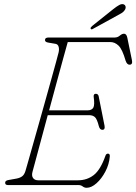

<svg xmlns="http://www.w3.org/2000/svg" viewBox="-20 -878 647 911"><path d="M351.5 0H17.5Q4 0 4.5 -11.5Q4.5 -21.5 21 -24L57.5 -30.5Q74 -33.5 84.5 -41Q95 -48.5 100.5 -66Q103 -74 112 -105.8Q121 -137.5 134.2 -184.5Q147.5 -231.5 163 -286.2Q178.5 -341 194 -396.5Q209.5 -452 223 -500.5Q236.5 -549 245.8 -583Q255 -617 258 -629Q261.5 -644 258.2 -656Q255 -668 243.5 -670L208.5 -676Q193.5 -678.5 193.5 -688Q193.5 -700 210 -700H524.5Q538 -700 548.5 -709Q559 -718 568.5 -718Q580 -718 584 -699.5L606 -592.5Q610.5 -571 594.5 -571Q582.5 -571 576 -590Q560.5 -644 542.8 -661.2Q525 -678.5 503.5 -678.5H301.5Q295 -655.5 281 -604.8Q267 -554 249.2 -488.2Q231.5 -422.5 213 -354.5H395.5Q415.5 -354.5 422.8 -367.2Q430 -380 424.5 -418.5Q423 -433 434.5 -433Q441 -433 444 -429.5Q447 -426 448 -422L476 -281.5Q479.5 -262 466 -262Q453.5 -262 449 -279.5Q440.5 -313 430.5 -322.2Q420.5 -331.5 402.5 -331.5H206.5Q189 -266.5 173.5 -208.8Q158 -151 147.5 -112Q137 -73 134.5 -64Q129 -44.5 136.8 -33.5Q144.5 -22.5 161.5 -22.5H349.5Q393 -22.5 425 -47.5Q457 -72.5 480.5 -139.5Q484 -149 492 -149Q502 -149 501 -136Q498 -98.5 480.2 -64.5Q462.5 -30.5 438.2 -8.8Q414 13 391 13Q380.5 13 372.2 6.5Q364 0 351.5 0ZM516.5 -834Q534 -848 545.8 -854.2Q557.5 -860.5 566.5 -857.5Q574 -854.5 575.8 -847Q577.5 -839.5 572.5 -831Q567 -822 557.2 -816Q547.5 -810 535 -803.5L420 -740.5Q413 -736.5 410.5 -741.5Q408.5 -744.5 411 -748Q413.5 -751.5 417 -754.5Z"/></svg>

Font: Fraunces 72pt SuperSoft Thin
Style: Italic
Weight: 100
Italic angle: -16°
Version: Version 1.000;[b76b70a41]